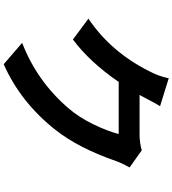

<svg xmlns="http://www.w3.org/2000/svg" viewBox="33 -908 934 1040"><g transform="rotate(90 500.0 -388.0)"><path d="M794 -689 887 -623Q866 -586 853 -551Q782 -346 684 -222Q535 -33 328 59L212 -41Q422 -122 569 -295Q616 -350 653 -426Q690 -502 706 -564H424Q315 -406 194 -316L81 -400Q260 -520 365 -728Q393 -780 404 -835L555 -788Q542 -767 524 -732.5Q506 -698 503 -693L494 -677H707Q755 -677 794 -689Z"/></g></svg>

Font: Noto Sans Korean Bold
Style: Bold
Weight: 700
Designer: Ryoko NISHIZUKA  (kana & ideographs); Paul D. Hunt (Latin, Greek & Cyrillic); Wenlong ZHANG  (bopomofo); Sandoll Communi
Foundry: Adobe Systems Incorporated
Version: Version 1.000;PS 1;hotconv 1.0.78;makeotf.lib2.5.61930